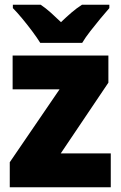

<svg xmlns="http://www.w3.org/2000/svg" viewBox="-20 -786 507 806"><path d="M445 0H21V-105L230 -411H33V-553H435V-439L235 -142H445ZM149 -606Q136 -627 115.5 -654.5Q95 -682 73 -708.5Q51 -735 34 -752V-766H151Q173 -751 192.5 -733.5Q212 -716 236 -693Q260 -716 281 -734Q302 -752 324 -766H439V-752Q423 -734 401.5 -708Q380 -682 359 -655Q338 -628 325 -606Z"/></svg>

Font: Noto Sans Gujarati SemiCondensed Black
Style: Regular
Weight: 900
Width: 4
Designer: Jelle Bosma - Monotype Design Team, Universal Thirst
Foundry: Monotype Imaging Inc.
Version: Version 2.106; ttfautohint (v1.8.4.7-5d5b)